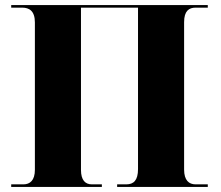

<svg xmlns="http://www.w3.org/2000/svg" viewBox="-20 -734 868 754"><path d="M24 0H380V-10H341C315 -10 298 -26 298 -67V-704H522V-70C522 -26 505 -10 476 -10H440V0H796V-10H748C722 -10 703 -26 703 -68V-647C703 -691 722 -704 748 -704H796V-714H24V-704H67C95 -704 117 -691 117 -646V-67C117 -26 98 -10 72 -10H24Z"/></svg>

Font: Noto Serif Display ExtraBold
Style: Regular
Weight: 800
Designer: Monotype Design Team
Foundry: Monotype Imaging Inc.
Version: Version 2.009